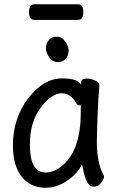

<svg xmlns="http://www.w3.org/2000/svg" viewBox="-20 -862 540 906"><path d="M195 24Q124 24 82.5 -28Q41 -80 41 -175Q41 -304 113 -398Q185 -492 273 -492Q349 -492 363 -461V-475Q363 -491 391 -491Q408 -491 428.5 -482.5Q449 -474 449 -458Q444 -411 440 -306Q437 -225 437 -193Q437 -93 468 -37L471 -30Q471 -17 457 1Q443 19 422 19Q402 19 390.5 -4.5Q379 -28 373.5 -57.5Q368 -87 367 -87Q348 -45 298.5 -10.5Q249 24 195 24ZM194 -48Q234 -48 270 -77Q361 -150 361 -330V-359Q363 -361 363 -362Q363 -365 354.5 -365Q346 -365 341 -373Q314 -422 273 -422Q223 -422 172 -354Q121 -286 121 -180Q121 -48 194 -48ZM253 -569Q228 -569 212.5 -591Q197 -613 197 -634Q197 -656 210 -672.5Q223 -689 248 -689Q272 -689 288 -666.5Q304 -644 304 -623Q304 -601 290.5 -585Q277 -569 253 -569ZM142 -768Q117 -768 117 -805Q117 -842 143 -842H348Q373 -842 373 -805Q373 -768 347 -768Z"/></svg>

Font: LXGW WenKai Mono TC
Style: Bold
Weight: 700
Designer: LXGW / Fontworks Inc.
Foundry: LXGW / Fontworks Inc.
Version: Version 1.330